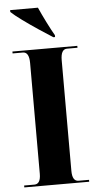

<svg xmlns="http://www.w3.org/2000/svg" viewBox="-61 -968 512 1005"><g transform="rotate(-5 194.5 -465.5)"><path d="M25 0H366V-10H311Q278 -10 278 -65V-646Q278 -704 311 -704H366V-714H25V-704H79Q112 -704 112 -646V-64Q112 -10 79 -10H25ZM245 -770H254V-780Q239 -805 216 -851Q193 -897 178 -931H32V-921Q51 -903 90 -874.5Q129 -846 172 -817.5Q215 -789 245 -770Z"/></g></svg>

Font: Noto Serif Display SemiCondensed Extra
Style: Regular
Weight: 800
Width: 4
Designer: Monotype Design Team
Foundry: Monotype Imaging Inc.
Version: Version 1.900